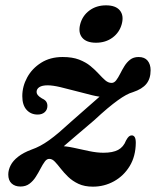

<svg xmlns="http://www.w3.org/2000/svg" viewBox="-20 -687 584 719"><path d="M196.5 -119.5Q208 -130 225 -144.8Q242 -159.5 268.2 -181.8Q294.5 -204 332.5 -236.5Q360.5 -262.5 382.2 -280.8Q404 -299 421 -311.2Q438 -323.5 451.8 -331Q465.5 -338.5 478 -342Q512.5 -353.5 528.2 -373Q544 -392.5 544 -424Q544 -446 532.8 -459.8Q521.5 -473.5 499 -473.5Q480 -473.5 467.2 -463.5Q454.5 -453.5 445.8 -439.2Q437 -425 429.8 -410.5Q422.5 -396 415 -386.2Q407.5 -376.5 398 -376.5Q385.5 -376.5 374.2 -386.2Q363 -396 349.8 -410.5Q336.5 -425 319 -439.5Q301.5 -454 276.2 -463.8Q251 -473.5 214.5 -473.5Q168 -473.5 134 -452Q100 -430.5 81.8 -397Q63.5 -363.5 63.5 -327Q63.5 -293.5 79.5 -275.8Q95.5 -258 121 -258Q137.5 -258 147.5 -267Q157.5 -276 157.5 -290.5Q157.5 -299.5 153.2 -306.2Q149 -313 137 -318.5Q125.5 -325.5 121.2 -331.2Q117 -337 117 -342.5Q117 -354 127.5 -360.8Q138 -367.5 158.5 -367.5Q177 -367.5 205.8 -360.8Q234.5 -354 266 -345.5Q297.5 -337 325.8 -330.2Q354 -323.5 372 -323.5L374.5 -346Q368.5 -339 352 -324.2Q335.5 -309.5 309 -286.5Q282.5 -263.5 247 -232Q222 -209 201.8 -191.8Q181.5 -174.5 164 -162Q146.5 -149.5 130.5 -141Q114.5 -132.5 98.5 -127Q67.5 -115.5 48 -100.2Q28.5 -85 19.8 -67.8Q11 -50.5 11 -33.5Q11 -11.5 23.5 0Q36 11.5 56.5 11.5Q76.5 11.5 90.2 1.2Q104 -9 114 -24.8Q124 -40.5 132 -56Q140 -71.5 147.8 -82Q155.5 -92.5 165 -92Q175.5 -92 185.5 -81.5Q195.5 -71 207.2 -55.8Q219 -40.5 235.2 -24.8Q251.5 -9 274 1.5Q296.5 12 328 12Q370.5 12 407 -8.2Q443.5 -28.5 465.8 -65.2Q488 -102 488.5 -152Q488.5 -167 484.5 -173.5Q480.5 -180 473.5 -180Q467.5 -180 462.8 -176Q458 -172 452 -161Q442.5 -136.5 422.5 -125.8Q402.5 -115 367.5 -115Q343 -115 313.5 -121.2Q284 -127.5 255.2 -133.8Q226.5 -140 204.5 -140ZM339.5 -527Q303.5 -527 287.8 -546Q272 -565 280.5 -597Q289 -628.5 315 -647.8Q341 -667 377 -667Q413.5 -667 429 -647.8Q444.5 -628.5 436 -597Q427.5 -565.5 401.5 -546.2Q375.5 -527 339.5 -527Z"/></svg>

Font: Fraunces SemiBold
Style: Italic
Weight: 600
Italic angle: -16°
Version: Version 1.000;[b76b70a41]